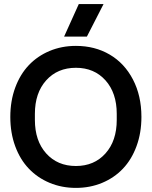

<svg xmlns="http://www.w3.org/2000/svg" viewBox="-20 -916 748 946"><path d="M354 -689.9Q447.3 -689.9 520.3 -647.2Q593.3 -604.5 635 -524.4Q676.8 -444.3 676.8 -339.8Q676.8 -261.2 652.6 -195.6Q628.4 -129.9 585.7 -85Q543 -40 483.4 -15.1Q423.8 9.8 354 9.8Q284.2 9.8 224.6 -15.1Q165 -40 122.1 -85Q79.1 -129.9 54.9 -195.6Q30.8 -261.2 30.8 -339.8Q30.8 -418.5 54.9 -484.1Q79.1 -549.8 122.1 -595Q165 -640.1 224.6 -665Q284.2 -689.9 354 -689.9ZM151.9 -325.2Q151.9 -222.2 207.5 -160.2Q263.2 -98.1 354 -98.1Q444.3 -98.1 499.8 -160.2Q555.2 -222.2 555.2 -325.2V-355Q555.2 -458 499.8 -520Q444.3 -582 354 -582Q263.2 -582 207.5 -520Q151.9 -458 151.9 -355ZM295.9 -735.8 368.2 -896H490.2L408.2 -735.8Z"/></svg>

Font: TASA Orbiter Display SemiBold
Style: Regular
Weight: 600
Designer: Weizhong Zhang
Version: Version 1.000;Glyphs 3.1.2 (3151)